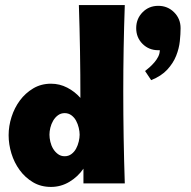

<svg xmlns="http://www.w3.org/2000/svg" viewBox="-20 -723 753 757"><path d="M472 -703Q466 -532 466 -362Q466 -181 472 0H309V-58Q287 -26 253.5 -6Q220 14 181 14Q141 14 110 -4.5Q79 -23 57.5 -52.5Q36 -82 25 -118Q14 -154 14 -190Q14 -226 25.5 -262Q37 -298 58.5 -327Q80 -356 111 -374.5Q142 -393 181 -393Q215 -393 245 -377.5Q275 -362 297 -337Q297 -520 291 -703ZM235 -277Q220 -277 208.5 -268.5Q197 -260 189.5 -247Q182 -234 178.5 -219.5Q175 -205 175 -192Q175 -179 178.5 -164Q182 -149 189.5 -136.5Q197 -124 208.5 -115.5Q220 -107 235 -107Q250 -107 261.5 -115.5Q273 -124 280 -137Q287 -150 290.5 -165Q294 -180 294 -192Q294 -204 290.5 -219Q287 -234 280 -247Q273 -260 261.5 -268.5Q250 -277 235 -277ZM552 -443Q560 -449 570 -458Q580 -467 589 -477.5Q598 -488 604 -500Q610 -512 610 -525H604Q567 -525 542 -550Q517 -575 517 -612Q517 -649 542 -674.5Q567 -700 604 -700Q641 -700 666.5 -674.5Q692 -649 692 -612Q692 -589 689 -560.5Q686 -532 674.5 -503Q663 -474 639.5 -448.5Q616 -423 576 -407Z"/></svg>

Font: CAT Rhythmus
Style: Regular
Weight: 400
Designer: Peter Wiegel nach alter Vorlage
Foundry: Peter Wiegel
Version: 1.000